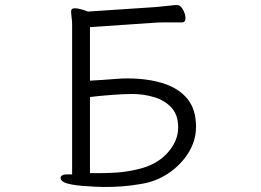

<svg xmlns="http://www.w3.org/2000/svg" viewBox="-20 -732 1040 764"><path d="M267 -604Q267 -620 267 -634.5Q267 -649 265 -661Q264 -670 263.5 -675.5Q263 -681 263 -685Q263 -695 268 -697Q273 -699 277 -699Q291 -699 310 -693Q329 -687 330 -686L601 -704Q624 -706 649.5 -709Q675 -712 684 -712Q698 -712 708 -694Q718 -676 718 -660Q718 -643 705 -643H663Q648 -643 632 -643Q616 -643 602 -642L338 -624V-411Q359 -412 387 -414Q415 -416 441.5 -418Q468 -420 486 -420Q567 -420 629 -400.5Q691 -381 725.5 -339Q760 -297 760 -228Q760 -172 729.5 -123.5Q699 -75 649.5 -42Q600 -9 541 0Q501 7 467 9.5Q433 12 398 12Q388 12 378.5 11.5Q369 11 359 11Q296 8 267 2.5Q238 -3 229.5 -10Q221 -17 221 -23Q221 -36 241 -38H267ZM374 -43Q409 -43 446 -45.5Q483 -48 526 -58Q602 -75 645.5 -122.5Q689 -170 689 -225Q689 -275 662 -304Q635 -333 593 -345.5Q551 -358 507 -358Q474 -358 426.5 -354.5Q379 -351 338 -346V-43Z"/></svg>

Font: Moon Stars Kai T HW
Style: Regular
Weight: 400
Designer: GuiWonder
Version: Version 1.101